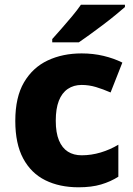

<svg xmlns="http://www.w3.org/2000/svg" viewBox="-20 -786 567 816"><path d="M314 10Q233 10 172.5 -20Q112 -50 78.5 -112.5Q45 -175 45 -272Q45 -373 82 -436Q119 -499 182.5 -529Q246 -559 327 -559Q376 -559 420 -548.5Q464 -538 500 -520L450 -393Q418 -407 388 -416Q358 -425 327 -425Q293 -425 268 -408Q243 -391 230 -357.5Q217 -324 217 -273Q217 -222 230.5 -189.5Q244 -157 268.5 -141.5Q293 -126 327 -126Q368 -126 408 -138Q448 -150 483 -171V-35Q450 -14 409.5 -2Q369 10 314 10ZM511 -756Q495 -742 470 -721.5Q445 -701 416.5 -679.5Q388 -658 361 -638.5Q334 -619 315 -606H202V-620Q219 -639 241.5 -664.5Q264 -690 286.5 -717Q309 -744 324 -766H511Z"/></svg>

Font: Noto Sans Symbols ExtraBold
Style: Regular
Weight: 800
Version: Version 2.002